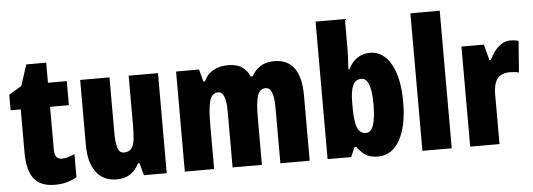

<svg xmlns="http://www.w3.org/2000/svg" viewBox="-50 -904 2934 1057"><g transform="rotate(-5 1417.0 -375.0)"><path d="M265 -130Q280 -130 298 -135Q316 -140 336 -149V-21Q309 -6 279.5 2Q250 10 216 10Q134 10 98.5 -37.5Q63 -85 63 -182V-420H7V-506L77 -548L115 -664H225V-553H329V-420H225V-184Q225 -130 265 -130Z M833 -553V0H707L688 -68H680Q661 -29 630.5 -9.5Q600 10 556 10Q483 10 443 -43Q403 -96 403 -193V-553H565V-246Q565 -191 574.5 -162.5Q584 -134 608 -134Q637 -134 650.5 -152Q664 -170 667.5 -203Q671 -236 671 -280V-553Z M1475 -563Q1623 -563 1623 -360V0H1461V-307Q1461 -419 1417 -419Q1383 -419 1371 -381.5Q1359 -344 1359 -264V0H1197V-307Q1197 -419 1154 -419Q1120 -419 1107.5 -379Q1095 -339 1095 -248V0H933V-553H1060L1078 -485H1087Q1103 -523 1138 -543Q1173 -563 1221 -563Q1270 -563 1298.5 -542.5Q1327 -522 1340 -490H1351Q1370 -525 1400.5 -544Q1431 -563 1475 -563Z M1884 -588Q1884 -572 1882.5 -546Q1881 -520 1879 -482H1884Q1907 -525 1937 -544Q1967 -563 2004 -563Q2078 -563 2121 -487Q2164 -411 2164 -278Q2164 -145 2121 -67.5Q2078 10 2000 10Q1963 10 1938 -3Q1913 -16 1884 -54H1876L1852 0H1722V-760H1884ZM1945 -424Q1913 -424 1898.5 -393.5Q1884 -363 1884 -297V-265Q1884 -191 1898.5 -158Q1913 -125 1946 -125Q2000 -125 2000 -280Q2000 -424 1945 -424Z M2408 0H2246V-760H2408Z M2781 -563Q2791 -563 2801 -562Q2811 -561 2826 -557L2813 -383Q2794 -389 2763 -389Q2715 -389 2693.5 -360.5Q2672 -332 2672 -278V0H2510V-553H2634L2657 -465H2665Q2675 -488 2691.5 -510.5Q2708 -533 2731 -548Q2754 -563 2781 -563Z"/></g></svg>

Font: Noto Sans Sinhala UI ExtraCondensed Black
Style: Regular
Weight: 900
Width: 2
Designer: Jelle Bosma - Monotype Design Team
Foundry: Monotype Imaging Inc.
Version: Version 2.006; ttfautohint (v1.8.4.7-5d5b)